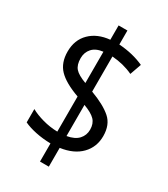

<svg xmlns="http://www.w3.org/2000/svg" viewBox="-200 -902 872 999"><g transform="rotate(30 236.0 -402.0)"><path d="M209 -102Q161 -103 118.5 -112Q76 -121 47 -135V-215Q77 -198 120.5 -186Q164 -174 209 -173V-384Q123 -415 85 -454.5Q47 -494 47 -561Q47 -631 91 -674.5Q135 -718 209 -725V-811H262V-727Q305 -724 342 -715Q379 -706 412 -691L388 -623Q331 -650 262 -655V-444Q345 -413 386.5 -376.5Q428 -340 428 -272Q428 -206 384.5 -161.5Q341 -117 262 -106V7H209ZM209 -653Q166 -648 144.5 -624Q123 -600 123 -565Q123 -525 141.5 -504Q160 -483 209 -465ZM262 -177Q308 -185 330 -209Q352 -233 352 -267Q352 -303 331.5 -324.5Q311 -346 262 -364Z"/></g></svg>

Font: Noto Sans Tamil UI Condensed
Style: Regular
Weight: 400
Width: 3
Designer: Jelle Bosma - Monotype Design Team
Foundry: Monotype Imaging Inc.
Version: Version 2.004; ttfautohint (v1.8.4.7-5d5b)